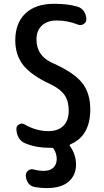

<svg xmlns="http://www.w3.org/2000/svg" viewBox="-20 -760 540 1000"><path d="M245.1 -320.3Q143.6 -367.2 101.6 -419.9Q59.6 -472.7 59.6 -549.8Q59.6 -639.6 112.3 -689.9Q165 -740.2 261.7 -740.2Q333 -740.2 382.8 -725.6Q404.3 -719.7 417 -701.2Q429.7 -682.6 429.7 -660.2Q429.7 -643.6 416 -634.8Q402.3 -626 385.7 -631.8Q334 -653.3 275.4 -653.3Q226.6 -653.3 198.2 -627Q169.9 -600.6 169.9 -554.7Q169.9 -470.7 250 -433.6Q364.3 -382.8 407.2 -329.1Q450.2 -275.4 450.2 -190.4Q450.2 -52.7 347.7 -8.8Q339.8 -4.9 343.8 0Q376 43.9 376 97.7Q376 152.3 337.4 186Q298.8 219.7 221.7 219.7Q191.4 219.7 160.2 213.9Q138.7 210 126.5 192.4Q114.3 174.8 114.3 153.3Q114.3 137.7 127.4 127.9Q140.6 118.2 157.2 123Q181.6 129.9 208 129.9Q240.2 129.9 257.8 113.3Q275.4 96.7 275.4 68.4Q275.4 40 259.8 15.6Q255.9 9.8 248 9.8H235.4Q168 9.8 111.3 -13.7Q88.9 -22.5 77.1 -43.5Q65.4 -64.5 65.4 -88.9Q65.4 -104.5 79.6 -112.3Q93.8 -120.1 107.4 -112.3Q168 -77.1 232.4 -77.1Q282.2 -77.1 310.1 -104.5Q337.9 -131.8 337.9 -184.6Q337.9 -233.4 316.4 -264.6Q294.9 -295.9 245.1 -320.3Z"/></svg>

Font: Rounded Mgen+ 1mn medium
Style: Regular
Weight: 500
Designer: [Source Han Sans]
Ryoko NISHIZUKA  (kana & ideographs); Paul D. Hunt (Latin, Greek & Cyrillic); Wenlong ZHANG  (bopomofo
Version: Version 1.059.20150602